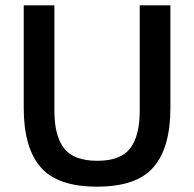

<svg xmlns="http://www.w3.org/2000/svg" viewBox="-20 -688 728 720"><path d="M344 12Q195 12 132 -61.5Q69 -135 69 -283V-668H184V-273Q184 -178 220.5 -131.5Q257 -85 345 -85Q432 -85 468 -131.5Q504 -178 504 -273V-668H619V-283Q619 -135 556 -61.5Q493 12 344 12Z"/></svg>

Font: Atkinson Hyperlegible Next Medium
Style: Regular
Weight: 500
Designer: Elliott Scott, Megan Eiswerth, Linus Boman, Theodore Petrosky, Letters from Sweden
Foundry: Applied Design Works, Letters from Sweden
Version: Version 2.001